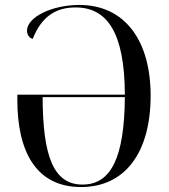

<svg xmlns="http://www.w3.org/2000/svg" viewBox="-20 -745 681 775"><path d="M307 10C484 10 588 -128 588 -359C588 -580 485 -725 300 -725C190 -725 89 -676 89 -621C89 -605 98 -592 112 -588C148 -679 206 -715 285 -715C413 -715 483 -613 484 -363H50V-341C50 -136 124 10 307 10ZM313 0C195 0 153 -116 152 -353H484C482 -110 429 0 313 0Z"/></svg>

Font: Noto Serif Display SemiCondensed
Style: Regular
Weight: 400
Width: 4
Designer: Monotype Design Team
Foundry: Monotype Imaging Inc.
Version: Version 2.009